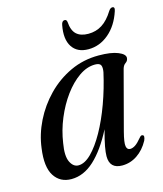

<svg xmlns="http://www.w3.org/2000/svg" viewBox="-97 -689 655 771"><g transform="rotate(-15 230.0 -304.0)"><path d="M357.5 -122Q346 -78 348.8 -62.8Q351.5 -47.5 364.5 -47.5Q374.5 -47.5 385.8 -54.8Q397 -62 413.5 -82Q420 -90 425.5 -88Q436 -86 427 -65Q408 -30 379.2 -10.8Q350.5 8.5 316.5 8.5Q264.5 8.5 264.5 -43.5Q264.5 -58.5 269 -83.5Q273.5 -108.5 285 -150.5Q245.5 -73.5 201 -32.5Q156.5 8.5 105.5 8.5Q58.5 8.5 34.5 -29Q10.5 -66.5 21 -142Q28 -198.5 54.5 -252Q81 -305.5 123.2 -348.8Q165.5 -392 220 -417.5Q274.5 -443 338 -443Q390 -443 418.5 -431.2Q447 -419.5 446 -404Q445 -392 435.5 -385.8Q426 -379.5 422 -365.5ZM110 -139.5Q101 -88 113.2 -62.8Q125.5 -37.5 147 -37.5Q173 -37.5 200.8 -65.2Q228.5 -93 255 -140.2Q281.5 -187.5 303.5 -247.8Q325.5 -308 340 -373Q343.5 -392 338.8 -401.8Q334 -411.5 315 -411.5Q281 -411.5 248 -388.5Q215 -365.5 186.5 -326.8Q158 -288 137.8 -239.5Q117.5 -191 110 -139.5ZM322 -537.5Q354 -537.5 379.2 -553.5Q404.5 -569.5 426.5 -605Q433.5 -615.5 441.5 -615.5Q453.5 -615.5 447.5 -598Q429 -541.5 391 -509.5Q353 -477.5 306.5 -477.5Q260 -477.5 239 -509.8Q218 -542 229 -599Q232 -615.5 243.5 -615.5Q251.5 -615.5 253 -605Q255.5 -569 273 -553.2Q290.5 -537.5 322 -537.5Z"/></g></svg>

Font: Fraunces 144pt S050
Style: Italic
Weight: 400
Italic angle: -16°
Version: Version 1.000; ttfautohint (v1.8.3)